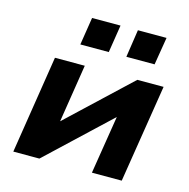

<svg xmlns="http://www.w3.org/2000/svg" viewBox="-107 -835 925 939"><g transform="rotate(15 355.5 -365.5)"><path d="M42 0 120 -496H271L219 -166H186L537 -496H670L591 0H440L493 -331H526L174 0ZM456 -591 477 -731H622L599 -591ZM223 -591 245 -731H389L367 -591Z"/></g></svg>

Font: Nunito Sans 10pt SemiExpanded ExtraBold
Style: Italic
Weight: 800
Width: 6
Italic angle: -9°
Designer: Vernon Adams
Foundry: Vernon Adams
Version: Version 3.101;gftools[0.9.27]